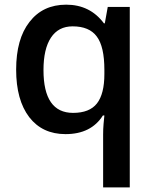

<svg xmlns="http://www.w3.org/2000/svg" viewBox="-20 -570 663 830"><path d="M295.9 -82Q367.2 -82 399.2 -123Q431.2 -164.1 431.2 -250V-268.1Q431.2 -368.7 398.4 -412.1Q366.2 -456.1 293.9 -456.1Q232.4 -456.1 200.2 -407.2Q168 -358.4 168 -267.1Q168 -82 295.9 -82ZM263.2 9.8Q163.1 9.8 106.4 -63.5Q49.8 -137.7 49.8 -269Q49.8 -401.4 107.4 -475.1Q165 -549.8 266.1 -549.8Q369.1 -549.8 429.2 -469.2H433.1L445.8 -540H541V240.2H425.8V11.2Q425.8 -12.7 427.7 -34.2L431.2 -70.8H424.8Q374 9.8 263.2 9.8Z"/></svg>

Font: Open Sans
Style: SemiBold
Weight: 600
Foundry: Ascender Corporation
Version: Version 1.10